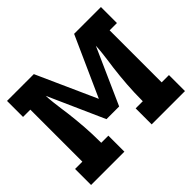

<svg xmlns="http://www.w3.org/2000/svg" viewBox="-128 -693 856 856"><g transform="rotate(-45 300.0 -265.0)"><path d="M4 0V-101H50V-429H4V-530H173L300 -247L427 -530H596V-429H550V-101H596V0H386V-101H431V-106Q431 -155 434.5 -203.5Q438 -252 444 -300L449 -336Q452 -358 454.5 -380Q457 -402 458 -424L340 -159H260L142 -424Q143 -402 145.5 -380Q148 -358 151 -336L156 -300Q162 -252 165.5 -203.5Q169 -155 169 -106V-101H214V0Z"/></g></svg>

Font: Iosevka Curly Slab Extended
Style: Bold
Weight: 700
Width: 7
Monospace: yes
Designer: Belleve Invis
Foundry: Belleve Invis
Version: Version 11.1.0; ttfautohint (v1.8.3)